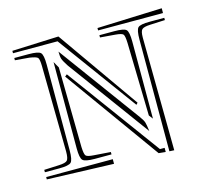

<svg xmlns="http://www.w3.org/2000/svg" viewBox="-79 -621 743 681"><g transform="rotate(-15 292.5 -280.0)"><path d="M450.2 -32.7 424.8 -35.2 174.8 -383.3 182.6 -389.6 433.1 -47.9H450.2ZM463.4 -31.7V-441.4Q463.4 -477.1 471.7 -485.4Q480 -493.7 515.6 -493.7H568.4V-485.4L514.2 -482.9Q490.2 -481.9 483.4 -475.3Q476.6 -468.8 476.6 -446.3V-442.4L481 -30.8ZM568.4 -528.8V-511.2H330.1V-520ZM425.8 -173.3 419.4 -441.4Q418.5 -467.3 413.8 -473.1Q409.2 -479 384.8 -481L330.1 -485.4V-493.7H384.8Q420.4 -493.7 428.7 -485.4Q437 -477.1 437 -441.4V-158.7ZM148.4 -443.8 161.6 -420.4 166 -127Q167 -101.1 171.9 -95Q176.8 -88.9 201.2 -87.4L262.2 -83V-74.2H201.2Q165.5 -74.2 157 -82.8Q148.4 -91.3 148.4 -127ZM262.2 -56.6V-39.6L17.6 -47.9V-56.6ZM17.6 -485.4V-493.7H69.8Q105.5 -493.7 114 -485.4Q122.6 -477.1 122.6 -441.4V-127Q122.6 -91.3 114 -82.8Q105.5 -74.2 69.8 -74.2H17.6V-83L71.8 -85.4Q96.7 -86.4 103 -93.5Q109.4 -100.6 109.4 -126L105 -441.4Q104.5 -466.3 99.6 -471.7Q94.7 -477.1 69.8 -481ZM398.9 -227.5 393.1 -221.2 181.2 -511.2H17.6V-520L188.5 -526.9ZM174.8 -475.1 393.6 -176.3Q404.8 -161.1 407.5 -152.1Q410.2 -143.1 413.1 -119.6L193.8 -418.9Q180.7 -439 177.7 -448Q174.8 -457 174.8 -475.1Z"/></g></svg>

Font: FoglihtenNo03
Style: Regular
Weight: 500
Version: Version 0.59